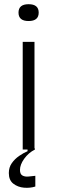

<svg xmlns="http://www.w3.org/2000/svg" viewBox="-20 -711 272 913"><path d="M88 0V-512H144V0ZM116 -611Q68 -611 68 -651Q68 -691 116 -691Q164 -691 164 -651Q164 -611 116 -611ZM148 176Q123 184 94 181.5Q65 179 43.5 162.5Q22 146 22 112Q22 85 36 65Q50 45 71 30.5Q92 16 111 8V-5H146V0Q115 16 95 44Q75 72 75 97Q75 117 86.5 123.5Q98 130 115 128.5Q132 127 148 125Z"/></svg>

Font: Bricolage Grotesque 12pt ExtraLight
Style: Regular
Weight: 200
Designer: Mathieu Triay
Foundry: Atelier Triay
Version: Version 1.001; ttfautohint (v1.8.4.7-5d5b);gftools[0.9.33.de